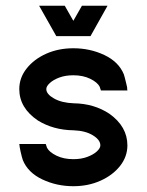

<svg xmlns="http://www.w3.org/2000/svg" viewBox="-20 -641 509 666"><path d="M359.9 -246.1Q421.9 -201.7 421.9 -136.7Q421.9 -97.7 396.5 -65.4Q371.1 -33.2 328.6 -14.2Q286.1 4.9 234.4 4.9Q176.3 4.9 126.5 -18.8Q76.7 -42.5 59.1 -85.9Q57.6 -90.3 55.4 -98.6Q53.2 -106.9 51.3 -115.7Q49.3 -124.5 48.3 -130.9Q47.9 -132.8 47.4 -139.2Q47.4 -140.1 46.9 -140.6V-141.6H138.7L143.1 -128.4Q150.9 -113.3 175.8 -101.1Q200.7 -88.9 234.4 -88.9Q261.7 -88.9 282.7 -96.7Q303.7 -104.5 315.9 -115.7Q328.1 -127 328.1 -136.7Q328.1 -155.8 302.2 -171.6Q276.4 -187.5 235.4 -189Q165 -189.9 111.3 -223.1Q46.9 -266.6 46.9 -332Q46.9 -371.1 72.3 -403.3Q97.7 -435.5 140.1 -454.6Q182.6 -473.6 234.4 -473.6Q292.5 -473.6 342.3 -450Q392.1 -426.3 409.7 -382.8Q411.1 -378.4 413.3 -370.1Q415.5 -361.8 417.5 -353Q419.4 -344.2 420.9 -338.4Q420.9 -335.9 421.4 -329.6Q421.4 -328.6 421.9 -328.1V-327.1H330.1L325.7 -340.3Q317.9 -355.5 293 -367.7Q268.1 -379.9 234.4 -379.9Q207 -379.9 186 -372.1Q165 -364.3 152.8 -353Q140.6 -341.8 140.6 -332Q140.6 -314.5 167.5 -299.3Q194.3 -284.2 235.8 -282.7Q306.6 -281.7 359.9 -246.1ZM175.3 -515.6 115.7 -621.1H204.6L234.4 -568.8L264.2 -621.1H353L293.9 -515.6Z"/></svg>

Font: Lambda
Style: Regular
Weight: 400
Designer: GGBotNet
Version: 0.22